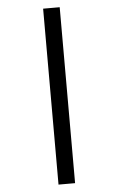

<svg xmlns="http://www.w3.org/2000/svg" viewBox="-64 -875 668 1085"><g transform="rotate(-5 270.0 -333.0)"><path d="M223 -832V166H317V-832Z"/></g></svg>

Font: Noto Sans Gurmukhi SemiBold
Style: Regular
Weight: 600
Designer: Jelle Bosma - Monotype Design Team
Foundry: Monotype Imaging Inc.
Version: Version 2.004